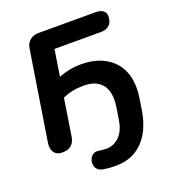

<svg xmlns="http://www.w3.org/2000/svg" viewBox="-157 -825 1026 1136"><g transform="rotate(-20 356.0 -257.5)"><path d="M296 183Q273 179 261.5 164Q250 149 250 129Q250 104 266.5 86Q283 68 307 71Q337 76 358 76Q408 76 442 41Q476 6 486 -57L498 -133Q502 -157 502 -182Q502 -251 464.5 -286Q427 -321 359 -321Q284 -321 226 -294L190 -64Q180 8 108 8Q77 8 60.5 -9Q44 -26 44 -58Q45 -68 46 -78L134 -635Q139 -669 161 -687Q183 -705 218 -705H574Q605 -705 621.5 -692.5Q638 -680 638 -656Q638 -622 619 -603Q600 -584 566 -584H272L246 -418Q275 -430 312 -437.5Q349 -445 388 -445Q507 -445 578.5 -380.5Q650 -316 650 -201Q650 -176 645 -139L633 -63Q613 58 547 124Q481 190 379 190Q330 190 296 183Z"/></g></svg>

Font: SN Pro Bold
Style: Bold Italic
Weight: 700
Italic angle: -9°
Designer: Tobias Whetton
Foundry: Supernotes
Version: Version 1.003